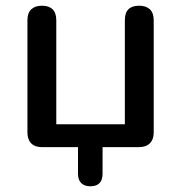

<svg xmlns="http://www.w3.org/2000/svg" viewBox="-20 -515 633 672"><path d="M296 137Q276 137 264.5 126Q253 115 253 93V0H127Q102 0 89 -13.5Q76 -27 76 -51V-444Q76 -470 89.5 -482.5Q103 -495 127 -495Q151 -495 164 -482.5Q177 -470 177 -444V-80H417V-444Q417 -470 429.5 -482.5Q442 -495 467 -495Q491 -495 504.5 -482.5Q518 -470 518 -444V-51Q518 -27 504.5 -13.5Q491 0 466 0H339V93Q339 137 296 137Z"/></svg>

Font: Nunito SemiBold
Style: Regular
Weight: 600
Designer: Vernon Adams
Foundry: Vernon Adams
Version: Version 3.602